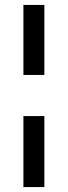

<svg xmlns="http://www.w3.org/2000/svg" viewBox="-20 -714 275 779"><path d="M75 -410V-694H160V-410ZM75 45V-243H160V45Z"/></svg>

Font: Rambla
Style: Regular
Weight: 400
Designer: Martin Sommaruga
Foundry: Martin Sommaruga
Version: Version 1.001